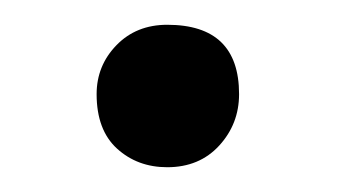

<svg xmlns="http://www.w3.org/2000/svg" viewBox="-20 -469 272 155"><path d="M115 -334Q91 -334 74.5 -349Q58 -364 58 -393Q58 -416 74 -432.5Q90 -449 115 -449Q173 -449 173 -393Q173 -369 157 -351.5Q141 -334 115 -334Z"/></svg>

Font: Poly
Style: Regular
Weight: 400
Designer: Jos Nicols Silva Schwarzenberg
Foundry: Jose Nicolas Silva Schwarzenberg
Version: Version 1.001